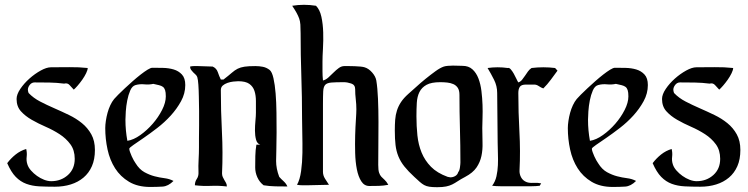

<svg xmlns="http://www.w3.org/2000/svg" viewBox="-20 -773 3111 799"><path d="M192 -493Q229 -493 268.5 -493.5Q308 -494 345 -490Q345 -482 338.5 -468.5Q332 -455 322.5 -441.5Q313 -428 303 -416.5Q293 -405 287 -400Q279 -408 270 -418.5Q261 -429 247 -425Q216 -429 185.5 -429.5Q155 -430 124 -430Q112 -430 104 -420Q96 -410 96 -399Q96 -396 97 -392.5Q98 -389 99 -386Q119 -365 147 -350.5Q175 -336 206 -322.5Q237 -309 267 -294.5Q297 -280 321 -260.5Q345 -241 360 -214Q375 -187 375 -149Q375 -110 362.5 -81.5Q350 -53 327.5 -34Q305 -15 274.5 -5.5Q244 4 208 4Q173 4 143.5 2.5Q114 1 89.5 -8Q65 -17 45.5 -37Q26 -57 10 -94Q25 -114 45 -130Q65 -146 89 -153Q93 -137 91 -120.5Q89 -104 94 -89Q98 -76 109 -63.5Q120 -51 134 -41Q148 -31 163.5 -25Q179 -19 193 -19Q234 -19 262.5 -44.5Q291 -70 291 -112Q291 -148 273 -172.5Q255 -197 228 -214.5Q201 -232 170 -245.5Q139 -259 112 -274.5Q85 -290 67 -310Q49 -330 49 -361Q49 -380 64.5 -403Q80 -426 102.5 -446Q125 -466 149.5 -479.5Q174 -493 192 -493Z M614 -491Q634 -491 658 -490.5Q682 -490 702.5 -484Q723 -478 737 -463Q751 -448 751 -419Q751 -384 733.5 -352Q716 -320 690.5 -292Q665 -264 634.5 -240.5Q604 -217 578.5 -199.5Q553 -182 535.5 -170Q518 -158 518 -154Q518 -149 521 -140.5Q524 -132 528 -123Q532 -114 536.5 -106Q541 -98 544 -94Q560 -68 581 -56.5Q602 -45 623 -39.5Q644 -34 664.5 -31.5Q685 -29 702 -20Q680 2 656.5 3.5Q633 5 605 5Q553 5 517 -16.5Q481 -38 459 -72.5Q437 -107 427.5 -151Q418 -195 418 -240Q418 -253 420.5 -270Q423 -287 427.5 -303.5Q432 -320 439 -335Q446 -350 455 -361Q460 -367 472 -379Q484 -391 499.5 -405.5Q515 -420 532 -435Q549 -450 565 -462.5Q581 -475 594 -483Q607 -491 614 -491ZM502 -275Q502 -252 504 -230.5Q506 -209 510 -187Q536 -191 564 -211Q592 -231 615.5 -258Q639 -285 654.5 -315.5Q670 -346 670 -372Q670 -389 667 -398Q664 -407 658 -411.5Q652 -416 642 -418.5Q632 -421 618 -424Q600 -420 581 -422Q562 -424 544 -419Q530 -415 522 -396.5Q514 -378 509.5 -355Q505 -332 503.5 -309.5Q502 -287 502 -275Z M771 -496Q779 -498 787.5 -498Q796 -498 804 -498Q820 -498 835 -497Q850 -496 865 -496Q881 -489 886.5 -472.5Q892 -456 899 -442H910Q932 -459 944.5 -470Q957 -481 969 -487Q981 -493 997.5 -495.5Q1014 -498 1043 -498Q1059 -498 1074 -495Q1089 -492 1102 -482Q1112 -474 1118 -447.5Q1124 -421 1127 -384Q1130 -347 1130.5 -304Q1131 -261 1131 -221.5Q1131 -182 1130 -150Q1129 -118 1129 -103Q1129 -71 1142 -37Q1150 -28 1160.5 -18.5Q1171 -9 1176 3Q1151 3 1126.5 2.5Q1102 2 1077 -2Q1060 -15 1051 -35Q1042 -55 1042 -76Q1042 -100 1042.5 -124Q1043 -148 1047 -171H1063Q1050 -175 1045.5 -192Q1041 -209 1041 -229.5Q1041 -250 1043 -270.5Q1045 -291 1045 -304Q1045 -329 1045 -352.5Q1045 -376 1039 -394.5Q1033 -413 1017.5 -424Q1002 -435 971 -435Q963 -435 950.5 -433.5Q938 -432 926.5 -428Q915 -424 907 -417Q899 -410 899 -398Q899 -312 903.5 -225Q908 -138 904 -52Q904 -43 907 -36.5Q910 -30 913.5 -24Q917 -18 920.5 -12Q924 -6 924 3Q891 -1 857.5 0.5Q824 2 791 -2Q791 -17 799 -28.5Q807 -40 806 -57Q805 -83 806.5 -108.5Q808 -134 808 -160Q808 -173 808 -197.5Q808 -222 808.5 -251Q809 -280 808.5 -311.5Q808 -343 807.5 -371Q807 -399 805.5 -420.5Q804 -442 801 -452Q799 -458 794 -462.5Q789 -467 784 -472Q779 -477 775 -482.5Q771 -488 771 -496Z M1196 -749Q1208 -751 1220.5 -752Q1233 -753 1245 -753Q1258 -753 1270 -752Q1282 -751 1295 -749Q1311 -733 1317.5 -703Q1324 -673 1325 -638.5Q1326 -604 1324 -571Q1322 -538 1322 -516Q1322 -496 1322 -477Q1322 -458 1324 -438Q1336 -441 1347 -451Q1358 -461 1368.5 -471.5Q1379 -482 1390 -490Q1401 -498 1413 -498Q1420 -498 1432 -498Q1444 -498 1456 -497.5Q1468 -497 1479.5 -496Q1491 -495 1497 -493Q1514 -488 1528.5 -471.5Q1543 -455 1546 -438Q1551 -408 1553 -362Q1555 -316 1555 -265.5Q1555 -215 1554.5 -167.5Q1554 -120 1554 -87Q1554 -65 1557.5 -54.5Q1561 -44 1567 -37.5Q1573 -31 1580.5 -24.5Q1588 -18 1596 -4Q1576 0 1556.5 0.5Q1537 1 1517 1Q1496 1 1483.5 -18.5Q1471 -38 1465 -68.5Q1459 -99 1458 -136.5Q1457 -174 1458 -209.5Q1459 -245 1461 -274Q1463 -303 1463 -318Q1463 -339 1460.5 -360Q1458 -381 1458 -402Q1458 -420 1441.5 -425.5Q1425 -431 1411 -431Q1377 -431 1359 -429.5Q1341 -428 1333.5 -420Q1326 -412 1325 -393Q1324 -374 1324 -340V-58Q1324 -43 1332.5 -29.5Q1341 -16 1349 -4Q1326 -4 1304.5 -3Q1283 -2 1260 -2Q1249 -2 1238 -2Q1227 -2 1216 -4Q1228 -25 1233 -61Q1238 -97 1238.5 -137Q1239 -177 1238 -215.5Q1237 -254 1237 -280Q1237 -369 1234 -457Q1231 -545 1231 -634Q1231 -656 1230 -670.5Q1229 -685 1225 -696Q1221 -707 1214.5 -719Q1208 -731 1196 -749Z M1905 -499Q1930 -499 1946 -484.5Q1962 -470 1971 -446.5Q1980 -423 1983.5 -394Q1987 -365 1988 -336.5Q1989 -308 1988 -282Q1987 -256 1987 -240Q1987 -208 1988 -179Q1989 -150 1983.5 -124Q1978 -98 1963 -76Q1948 -54 1916 -37Q1897 -27 1885 -19Q1873 -11 1862 -5.5Q1851 0 1836.5 3Q1822 6 1799 6Q1779 6 1766.5 4Q1754 2 1745 -3Q1736 -8 1727 -16Q1718 -24 1704 -37Q1679 -60 1663 -80Q1647 -100 1638 -122Q1629 -144 1626 -169.5Q1623 -195 1623 -230Q1623 -254 1624.5 -274.5Q1626 -295 1632 -313.5Q1638 -332 1649 -348.5Q1660 -365 1679 -382Q1692 -393 1711 -410.5Q1730 -428 1751 -445Q1772 -462 1792 -476.5Q1812 -491 1827 -496Q1833 -498 1843.5 -499Q1854 -500 1865 -500Q1876 -500 1886.5 -499.5Q1897 -499 1905 -499ZM1713 -289Q1713 -248 1717 -209.5Q1721 -171 1734.5 -138Q1748 -105 1773.5 -79Q1799 -53 1843 -37Q1851 -35 1854 -35Q1865 -35 1874.5 -40.5Q1884 -46 1887 -57Q1892 -62 1894 -76Q1896 -90 1896 -97Q1896 -168 1894 -238Q1892 -308 1892 -378Q1892 -397 1885 -407.5Q1878 -418 1866.5 -423Q1855 -428 1841 -429.5Q1827 -431 1812 -431Q1775 -431 1755 -420Q1735 -409 1725.5 -390Q1716 -371 1714.5 -345Q1713 -319 1713 -289Z M2009 -490Q2030 -493 2051 -493Q2072 -493 2093 -490Q2099 -492 2105.5 -484.5Q2112 -477 2118 -466.5Q2124 -456 2129 -445Q2134 -434 2137 -430Q2146 -433 2152.5 -441Q2159 -449 2165 -458Q2171 -467 2177 -475.5Q2183 -484 2192 -490Q2216 -493 2241 -493Q2266 -493 2290 -490L2300 -479Q2286 -460 2272 -441Q2258 -422 2241 -405Q2232 -408 2222.5 -414.5Q2213 -421 2204 -421H2168Q2150 -421 2143.5 -412Q2137 -403 2137 -386Q2137 -306 2141.5 -225Q2146 -144 2142 -65Q2141 -49 2148.5 -35Q2156 -21 2172 -15Q2183 -11 2200.5 -12Q2218 -13 2232 -10L2226 0Q2218 1 2209.5 1.5Q2201 2 2193 2H2062Q2053 2 2044.5 1.5Q2036 1 2028 0Q2041 -17 2046 -39.5Q2051 -62 2052 -86Q2053 -110 2052 -134Q2051 -158 2051 -179Q2051 -231 2050 -282.5Q2049 -334 2049 -386Q2049 -415 2036 -441Q2023 -467 2009 -490Z M2539 -491Q2559 -491 2583 -490.5Q2607 -490 2627.5 -484Q2648 -478 2662 -463Q2676 -448 2676 -419Q2676 -384 2658.5 -352Q2641 -320 2615.5 -292Q2590 -264 2559.5 -240.5Q2529 -217 2503.5 -199.5Q2478 -182 2460.5 -170Q2443 -158 2443 -154Q2443 -149 2446 -140.5Q2449 -132 2453 -123Q2457 -114 2461.5 -106Q2466 -98 2469 -94Q2485 -68 2506 -56.5Q2527 -45 2548 -39.5Q2569 -34 2589.5 -31.5Q2610 -29 2627 -20Q2605 2 2581.5 3.5Q2558 5 2530 5Q2478 5 2442 -16.5Q2406 -38 2384 -72.5Q2362 -107 2352.5 -151Q2343 -195 2343 -240Q2343 -253 2345.5 -270Q2348 -287 2352.5 -303.5Q2357 -320 2364 -335Q2371 -350 2380 -361Q2385 -367 2397 -379Q2409 -391 2424.5 -405.5Q2440 -420 2457 -435Q2474 -450 2490 -462.5Q2506 -475 2519 -483Q2532 -491 2539 -491ZM2427 -275Q2427 -252 2429 -230.5Q2431 -209 2435 -187Q2461 -191 2489 -211Q2517 -231 2540.5 -258Q2564 -285 2579.5 -315.5Q2595 -346 2595 -372Q2595 -389 2592 -398Q2589 -407 2583 -411.5Q2577 -416 2567 -418.5Q2557 -421 2543 -424Q2525 -420 2506 -422Q2487 -424 2469 -419Q2455 -415 2447 -396.5Q2439 -378 2434.5 -355Q2430 -332 2428.5 -309.5Q2427 -287 2427 -275Z M2878 -493Q2915 -493 2954.5 -493.5Q2994 -494 3031 -490Q3031 -482 3024.5 -468.5Q3018 -455 3008.5 -441.5Q2999 -428 2989 -416.5Q2979 -405 2973 -400Q2965 -408 2956 -418.5Q2947 -429 2933 -425Q2902 -429 2871.5 -429.5Q2841 -430 2810 -430Q2798 -430 2790 -420Q2782 -410 2782 -399Q2782 -396 2783 -392.5Q2784 -389 2785 -386Q2805 -365 2833 -350.5Q2861 -336 2892 -322.5Q2923 -309 2953 -294.5Q2983 -280 3007 -260.5Q3031 -241 3046 -214Q3061 -187 3061 -149Q3061 -110 3048.5 -81.5Q3036 -53 3013.5 -34Q2991 -15 2960.5 -5.5Q2930 4 2894 4Q2859 4 2829.5 2.5Q2800 1 2775.5 -8Q2751 -17 2731.5 -37Q2712 -57 2696 -94Q2711 -114 2731 -130Q2751 -146 2775 -153Q2779 -137 2777 -120.5Q2775 -104 2780 -89Q2784 -76 2795 -63.5Q2806 -51 2820 -41Q2834 -31 2849.5 -25Q2865 -19 2879 -19Q2920 -19 2948.5 -44.5Q2977 -70 2977 -112Q2977 -148 2959 -172.5Q2941 -197 2914 -214.5Q2887 -232 2856 -245.5Q2825 -259 2798 -274.5Q2771 -290 2753 -310Q2735 -330 2735 -361Q2735 -380 2750.5 -403Q2766 -426 2788.5 -446Q2811 -466 2835.5 -479.5Q2860 -493 2878 -493Z"/></svg>

Font: Augsburger Schrift CAT
Style: Regular
Weight: 400
Designer: Peter Wiegel nach Roos&Junge Offenbach
Foundry: CAT-Fonts, Peter Wiegel
Version: Version 1.000